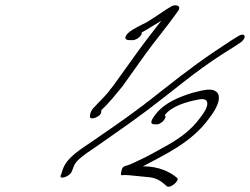

<svg xmlns="http://www.w3.org/2000/svg" viewBox="-20 -736 953 732"><path d="M486 -623C454 -604 449 -583 473 -583H486C496 -583 509 -590 517 -601C520 -605 521 -609 520 -612C544 -625 571 -643 595 -657C562 -615 528 -571 495 -525L411 -408C405 -401 400 -394 393 -385C375 -363 356 -346 339 -327C326 -314 323 -302 323 -293C320 -274 367 -291 366 -310C366 -316 367 -317 367 -317C396 -343 420 -375 447 -407L531 -525C569 -578 613 -630 648 -679L660 -696C673 -716 647 -720 634 -712C596 -691 559 -659 519 -641C509 -636 498 -630 486 -623ZM219 -89 213 -71C200 -47 247 -62 254 -83L261 -101C264 -110 270 -117 274 -122C296 -144 322 -160 351 -180C452 -251 501 -283 612 -370C719 -455 774 -497 873 -558L897 -574C902 -577 906 -581 909 -586C916 -596 913 -604 904 -604C899 -604 892 -601 886 -597L862 -582C759 -515 707 -477 594 -388C485 -301 434 -268 336 -200C293 -170 234 -137 219 -89ZM574 -301C554 -276 551 -263 568 -262H574C583 -260 598 -268 605 -278C612 -287 613 -293 608 -297C635 -332 692 -348 734 -356C786 -368 776 -327 743 -287C710 -241 666 -210 623 -185C587 -165 540 -138 506 -123C489 -115 479 -110 473 -108C463 -104 451 -104 446 -94C444 -89 438 -68 443 -68C451 -69 461 -69 472 -68C501 -65 525 -63 552 -60C583 -56 600 -40 616 -26C630 -16 667 -49 655 -58C628 -81 585 -102 525 -102C607 -146 712 -193 778 -286C822 -342 829 -389 784 -394C761 -396 736 -387 713 -382C662 -366 607 -344 574 -301Z"/></svg>

Font: Stray Cat
Style: UltObl
Weight: 400
Version: Version 1.0